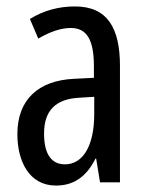

<svg xmlns="http://www.w3.org/2000/svg" viewBox="-20 -567 456 597"><path d="M213 -547C162 -547 115 -534 73 -508L99 -447C137 -469 170 -480 200 -480C251 -480 272 -442 272 -360V-325L211 -322C98 -317 34 -256 34 -150C34 -65 71 10 154 10C210 10 249 -18 277 -74H279L291 0H353V-362C353 -480 314 -547 213 -547ZM225 -263 273 -266V-212C273 -114 238 -56 182 -56C141 -56 117 -86 117 -152C117 -222 152 -259 225 -263Z"/></svg>

Font: Noto Sans Devanagari ExtraCondensed
Style: Regular
Weight: 400
Width: 2
Designer: Jelle Bosma - Monotype Design Team
Foundry: Monotype Imaging Inc.
Version: Version 2.004